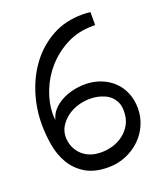

<svg xmlns="http://www.w3.org/2000/svg" viewBox="-119 -700 668 784"><g transform="rotate(-20 215.0 -308.5)"><path d="M365.2 -618.2V-561.5H353.5Q291 -561.5 240.2 -535.2Q189.5 -508.8 153.3 -467.8Q117.2 -426.8 97.7 -376Q78.1 -325.2 78.1 -277.3Q78.1 -271.5 78.6 -265.1Q79.1 -258.8 80.1 -252.9Q85.9 -276.4 101.6 -293.9Q117.2 -311.5 139.6 -323.7Q162.1 -335.9 189 -342.3Q215.8 -348.6 242.2 -348.6Q280.3 -348.6 312 -335.9Q343.8 -323.2 366.2 -301.3Q388.7 -279.3 400.9 -249Q413.1 -218.8 413.1 -182.6Q413.1 -145.5 398.4 -111.8Q383.8 -78.1 357.4 -52.7Q331.1 -27.3 295.4 -12.2Q259.8 2.9 218.8 2.9Q158.2 2.9 119.6 -20.5Q81.1 -43.9 59.1 -81.1Q37.1 -118.2 29.3 -164.1Q21.5 -210 21.5 -254.9Q21.5 -323.2 42.5 -389.2Q63.5 -455.1 103 -506.3Q142.6 -557.6 199.7 -588.9Q256.8 -620.1 330.1 -620.1Q338.9 -620.1 347.7 -619.6Q356.4 -619.1 365.2 -618.2ZM347.7 -231.4Q334 -259.8 304.7 -272.9Q275.4 -286.1 241.2 -286.1Q214.8 -286.1 189 -278.3Q163.1 -270.5 142.6 -255.4Q122.1 -240.2 108.9 -219.2Q95.7 -198.2 95.7 -171.9Q95.7 -153.3 102.5 -134.3Q109.4 -115.2 123.5 -99.6Q137.7 -84 159.7 -74.2Q181.6 -64.5 212.9 -64.5Q238.3 -64.5 263.7 -72.3Q289.1 -80.1 309.6 -96.2Q330.1 -112.3 342.8 -135.7Q355.5 -159.2 355.5 -191.4Q355.5 -215.8 347.7 -231.4Z"/></g></svg>

Font: Poor Story
Style: Regular
Weight: 400
Designer: YoonDesign Inc.
Foundry: YoonDesign Inc.
Version: Version 3.00